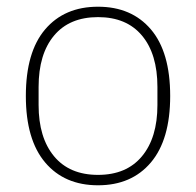

<svg xmlns="http://www.w3.org/2000/svg" viewBox="-20 -540 584 572"><path d="M272 12Q172 12 114.5 -56Q57 -124 57 -254Q57 -385 114.5 -452.5Q172 -520 272 -520Q372 -520 429.5 -452.5Q487 -385 487 -254Q487 -124 429.5 -56Q372 12 272 12ZM272 -19Q357 -19 403 -74.5Q449 -130 449 -227V-281Q449 -379 403 -434Q357 -489 272 -489Q187 -489 141 -434Q95 -379 95 -281V-227Q95 -130 141 -74.5Q187 -19 272 -19Z"/></svg>

Font: IBM Plex Sans Thai Looped ExtraLight
Style: Regular
Weight: 200
Designer: Mike Abbink, Paul van der Laan, Pieter van Rosmalen, Ben Mitchell, Mark Frömberg
Foundry: Bold Monday
Version: Version 1.0